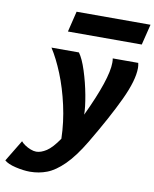

<svg xmlns="http://www.w3.org/2000/svg" viewBox="-195 -800 887 1103"><g transform="rotate(10 249.0 -249.0)"><path d="M564.5 -467.3Q564.5 -395 509.5 -278.3Q454.6 -161.6 358.4 0Q303.7 91.3 252.7 141.4Q201.7 191.4 155 209.2Q108.4 227.1 56.2 227.1Q18.1 227.1 -27.8 216.3Q-73.7 205.6 -93.8 187.5L-18.1 62.5Q-11.2 71.8 4.4 82.5Q20 93.3 38.3 100.3Q56.6 107.4 71.8 107.4Q99.1 107.4 131.1 86.7Q163.1 65.9 201.7 9.3Q199.2 -87.4 177.7 -183.6Q156.2 -279.8 123.5 -360.4Q90.8 -440.9 54.7 -496.6H214.8Q237.8 -465.8 259 -399.9Q280.3 -334 293.5 -262.9Q306.6 -191.9 306.6 -149.9Q414.1 -377 414.1 -471.7Q414.1 -488.8 412.1 -496.6H561Q564.5 -480.5 564.5 -467.3ZM161.1 -724.6H592.3L562.5 -604H131.8Z"/></g></svg>

Font: Lesson One Extra
Style: Italic
Weight: 800
Italic angle: -14°
Designer: But Ko, Victor Gaultney, Annie Olsen, Julie Remington, Don Collingsworth, Eric Hays, Becca Hirsbrunner
Version: Version 1.100